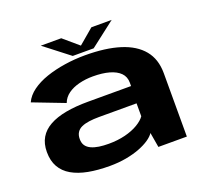

<svg xmlns="http://www.w3.org/2000/svg" viewBox="-125 -872 1095 1027"><g transform="rotate(-20 422.5 -358.5)"><path d="M332.5 7Q383 7 426.5 -1Q470 -9 504.2 -22.2Q538.5 -35.5 562 -51.5Q585.5 -67.5 596.5 -84.5L611 0H773V-360.5Q773 -440.5 730.5 -492.2Q688 -544 607 -569.5Q526 -595 409 -595Q350 -595 293 -586.2Q236 -577.5 187 -560.8Q138 -544 102.2 -518Q66.5 -492 51 -457.5L230.5 -388.5Q241.5 -418 268 -437Q294.5 -456 331.5 -465.2Q368.5 -474.5 410 -474.5Q464 -474.5 503 -463.5Q542 -452.5 563.5 -430.8Q585 -409 585 -375V-356H340Q269 -356 213.5 -345.8Q158 -335.5 119.5 -314.2Q81 -293 61 -259.2Q41 -225.5 41 -178Q41 -128 61 -92.8Q81 -57.5 119.2 -35.5Q157.5 -13.5 211.2 -3.2Q265 7 332.5 7ZM368 -106.5Q338 -106.5 312.8 -110.2Q287.5 -114 268.8 -122.8Q250 -131.5 240 -146Q230 -160.5 230 -183.5Q230 -206 239.8 -221Q249.5 -236 267.5 -244Q285.5 -252 310.8 -255.5Q336 -259 367 -259H581V-185.5Q567 -165 536 -146.5Q505 -128 461.8 -117.2Q418.5 -106.5 368 -106.5ZM347 -614H466L608.5 -724H493L407 -651L321.5 -724H205Z"/></g></svg>

Font: Anybody Expanded
Style: Bold
Weight: 700
Width: 7
Designer: Tyler Finck
Foundry: Etcetera Type Company
Version: Version 1.113;gftools[0.9.25]